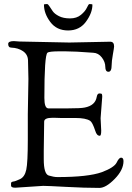

<svg xmlns="http://www.w3.org/2000/svg" viewBox="-20 -914 644 939"><path d="M195 -891C195 -862.3 205.3 -834.2 226 -806.5C246.7 -778.8 275.7 -765 313 -765C350.3 -765 379.5 -779.3 400.5 -808C421.5 -836.7 432 -864.3 432 -891C432 -893 428.3 -894 421 -894H417C414.3 -894 410.3 -888.2 405 -876.5C399.7 -864.8 390 -853.2 376 -841.5C362 -829.8 344.2 -824 322.5 -824C300.8 -824 282.8 -827.7 268.5 -835C254.2 -842.3 244 -850.3 238 -859L222 -883C217.3 -890.3 213.7 -894 211 -894H206C198.7 -894 195 -893 195 -891ZM116 -355V-231C116 -156.3 113.5 -107.3 108.5 -84C103.5 -60.7 93.3 -45.3 78 -38C62.7 -30.7 51.3 -26.7 44 -26C37.3 -24.7 34 -22 34 -18V-6C34 0.7 41 4 55 4L191 -5C205.7 -5 243.2 -3.3 303.5 0C363.8 3.3 418 5 466 5C487.3 5 512.3 -9.7 541 -39C569.7 -68.3 584 -97.3 584 -126C584 -137.3 580 -143 572 -143C565.3 -143 558 -134.7 550 -118C541.3 -102 517.3 -86.7 478 -72C433.3 -56 361 -48 261 -48C249 -48 234.8 -50.5 218.5 -55.5C202.2 -60.5 194 -87 194 -135V-175L196 -319C196 -331.7 209.7 -338 237 -338H244L276 -337H348C382.7 -337 407 -332.3 421 -323C428.3 -318.3 436.7 -302 446 -274C450.7 -258 458 -250 468 -250C472.7 -250 475 -258.3 475 -275L472 -336L480 -441C480 -447.7 479.3 -452 478 -454C476.7 -456 472.7 -457 466 -457C459.3 -457 455 -451.3 453 -440C448.3 -412 428.7 -394.7 394 -388C380.7 -385.3 354 -384 314 -384H216C203.3 -384.7 197 -401.7 197 -435C197 -573.7 202 -647.3 212 -656C217.3 -660.7 237.3 -663 272 -663H298C330 -663 376 -660.7 436 -656C452.7 -655.3 466.7 -647.7 478 -633C489.3 -618.3 495 -603 495 -587C495 -571 500.2 -563 510.5 -563C520.8 -563 526 -573.7 526 -595C526 -607.7 528 -625.2 532 -647.5C536 -669.8 538 -683 538 -687C538 -702.3 531.7 -710 519 -710L319 -706L75 -711L48 -713C29.3 -713 20 -708.3 20 -699C20 -687 25.3 -681 36 -681C57.3 -680.3 76 -674.7 92 -664C108 -653.3 116.3 -638.3 117 -619C118.3 -576.3 119 -546 119 -528Z"/></svg>

Font: Sorts Mill Goudy
Style: Regular
Weight: 400
Version: Version 003.101